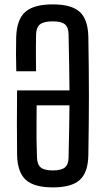

<svg xmlns="http://www.w3.org/2000/svg" viewBox="-20 -826 466 854"><path d="M215.5 7.5Q131.5 7.5 94.5 -26.2Q57.5 -60 56 -138Q55 -212 55.2 -279.8Q55.5 -347.5 56 -424H289Q288.5 -482.5 287.5 -542.5Q286.5 -602.5 285 -673Q284.5 -705 268.5 -718Q252.5 -731 215 -731Q175.5 -731 158.5 -718Q141.5 -705 140.5 -673Q140 -647 139.8 -619Q139.5 -591 139.8 -563.2Q140 -535.5 140.5 -509H52.5Q51.5 -551.5 51.2 -585Q51 -618.5 52 -661Q54.5 -739 92.2 -772.8Q130 -806.5 215 -806.5Q298.5 -806.5 335 -772.8Q371.5 -739 373 -661Q374 -589.5 374.8 -525.2Q375.5 -461 375.5 -399.2Q375.5 -337.5 374.8 -273.2Q374 -209 373 -137.5Q372 -60 335.5 -26.2Q299 7.5 215.5 7.5ZM215.5 -68Q252.5 -68 268.5 -81Q284.5 -94 285 -125.5Q286.5 -190.5 287.5 -247.2Q288.5 -304 289 -357.5H143Q143 -316.5 142.5 -280.8Q142 -245 142.5 -207.8Q143 -170.5 144.5 -125.5Q145.5 -94 161.5 -81Q177.5 -68 215.5 -68Z"/></svg>

Font: Big Shoulders Text Thin Medium
Style: Regular
Weight: 500
Version: Version 2.002